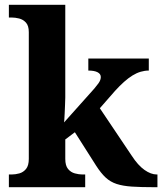

<svg xmlns="http://www.w3.org/2000/svg" viewBox="-20 -780 676 800"><path d="M17 0V-53H29Q44 -53 60.5 -57.5Q77 -62 88.5 -76Q100 -90 100 -118V-646Q100 -673 88 -686Q76 -699 59.5 -703Q43 -707 29 -707H17V-760H252V-374Q252 -361 251 -343Q250 -325 249.5 -308.5Q249 -292 248 -281Q247 -270 247 -270L373 -411Q384 -424 390 -432.5Q396 -441 398 -447.5Q400 -454 400 -459Q400 -472 386.5 -479Q373 -486 348 -486V-536H600V-486Q583 -486 566 -481Q549 -476 532 -465.5Q515 -455 497 -439Q479 -423 459 -401L396 -329L529 -131Q555 -91 582 -72Q609 -53 633 -53H636V0H622Q567 0 529.5 -2.5Q492 -5 466 -13.5Q440 -22 420.5 -40Q401 -58 381 -89L292 -229L252 -199V-118Q252 -90 263.5 -76Q275 -62 292 -57.5Q309 -53 323 -53H335V0Z"/></svg>

Font: Noto Serif Tamil
Style: Bold
Weight: 700
Designer: Indian Type Foundry, Tom Grace, and the Monotype Design Team
Foundry: Monotype Imaging Inc.
Version: Version 2.003